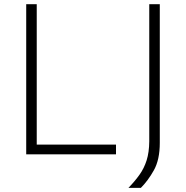

<svg xmlns="http://www.w3.org/2000/svg" viewBox="-20 -733 884 912"><path d="M104.5 0V-713H154.5V-46H531V0ZM590 159.5Q620.5 128 642.5 97.2Q664.5 66.5 676.5 28.5Q688.5 -9.5 689 -61.5V-713H739V-54.5Q739 25.5 711 75.5Q683 125.5 649 159.5Z"/></svg>

Font: Commissioner ExtraLight
Style: Regular
Weight: 200
Designer: Kostas Bartsokas
Foundry: Kostas Bartsokas
Version: Version 1.000; ttfautohint (v1.8.3)